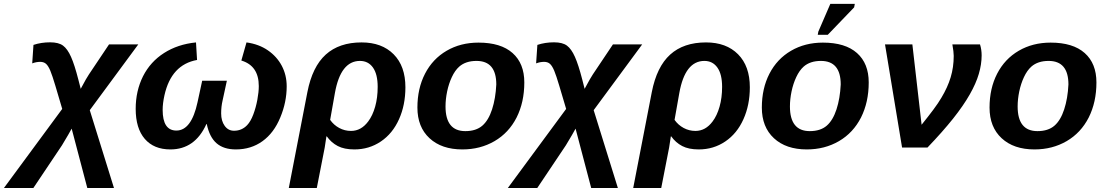

<svg xmlns="http://www.w3.org/2000/svg" viewBox="-108 -756 5671 984"><path d="M259.3 -96.7 241.2 -64.5 209.5 -11.2 63 207.5H-87.9L210.9 -197.8L175.8 -316.4Q168 -342.3 161.6 -361.6Q155.3 -380.9 149.9 -393.6Q139.2 -418.9 127.7 -429Q116.2 -439 98.1 -439Q77.6 -439 57.1 -431.2L63.5 -525.9Q103 -539.1 148.9 -539.1Q192.4 -539.1 215.1 -522.2Q237.8 -505.4 255.9 -464.8Q273.9 -424.8 293.9 -346.7L305.7 -300.8Q321.3 -330.6 332 -348.9Q342.8 -367.2 347.7 -374.5L450.7 -528.3H600.6L352.1 -191.4L476.1 207.5H339.4Z M1025.4 -174.8Q1025.4 -136.2 1043.5 -111.1Q1061.5 -85.9 1091.3 -85.9Q1131.3 -85.9 1158.7 -114.7Q1176.8 -133.8 1190.2 -169.4Q1203.6 -205.1 1210.9 -244.6Q1218.3 -284.2 1218.3 -314.9Q1218.3 -418.9 1128.9 -445.8L1155.3 -538.6Q1218.8 -529.8 1264.9 -498Q1311 -466.3 1336.2 -418.7Q1361.3 -371.1 1361.3 -313.5Q1361.3 -232.9 1328.6 -154.3Q1295.9 -74.7 1237.3 -32.5Q1178.7 9.8 1100.6 9.8Q1038.6 9.8 1002.2 -21.5Q965.8 -52.7 951.7 -120.1H949.7Q891.1 9.8 765.1 9.8Q680.7 9.8 634 -44.2Q587.4 -98.1 587.4 -198.2Q587.4 -290 625 -365.2Q662.6 -439.5 732.9 -484.4Q803.2 -529.3 896.5 -538.6L901.9 -448.7Q770 -424.8 734.9 -268.1Q725.6 -226.1 725.6 -192.9Q725.6 -86.9 795.9 -86.9Q873 -86.9 904.3 -231.9L928.2 -342.3H1054.7L1032.7 -240.7Q1025.4 -209.5 1025.4 -174.8Z M1745.1 -538.6Q1849.1 -538.6 1909.4 -477.8Q1969.7 -417 1969.7 -308.6Q1969.7 -217.8 1937 -145Q1904.3 -71.8 1844 -31Q1783.7 9.8 1708 9.8Q1656.2 9.8 1623 -7.6Q1589.8 -24.9 1566.9 -57.1H1564.9L1556.2 0L1515.6 207.5H1372.1L1467.3 -283.7Q1492.7 -414.1 1561.5 -476.3Q1630.4 -538.6 1745.1 -538.6ZM1736.8 -443.8Q1637.7 -443.8 1608.4 -279.3L1584 -141.6Q1602.5 -115.2 1630.6 -100.1Q1658.7 -85 1690.9 -85Q1742.7 -85 1778.8 -133.3Q1801.8 -163.6 1814.7 -209.5Q1827.6 -255.4 1827.6 -311Q1827.6 -375.5 1803.5 -409.7Q1779.3 -443.8 1736.8 -443.8Z M2579.1 -333.5Q2579.1 -232.4 2539.6 -153.8Q2499.5 -75.2 2426.5 -32.7Q2353.5 9.8 2261.7 9.8Q2155.3 9.8 2093.3 -47.6Q2031.2 -105 2031.2 -204.6Q2031.2 -302.7 2070.3 -378.4Q2109.4 -454.1 2180.9 -495.8Q2252.4 -537.6 2344.2 -537.6Q2459 -537.6 2519 -484.1Q2579.1 -430.7 2579.1 -333.5ZM2435.5 -323.2Q2435.5 -443.8 2334 -443.8Q2278.8 -443.8 2245.6 -414.6Q2223.6 -395 2207.8 -361.1Q2191.9 -327.1 2183.6 -287.4Q2175.3 -247.6 2175.3 -210.4Q2175.3 -84 2276.9 -84Q2331.5 -84 2363.8 -111.8Q2395.5 -139.2 2413.8 -195.3Q2432.1 -251.5 2435.5 -323.2Z M2841.8 -96.7 2823.7 -64.5 2792 -11.2 2645.5 207.5H2494.6L2793.5 -197.8L2758.3 -316.4Q2750.5 -342.3 2744.1 -361.6Q2737.8 -380.9 2732.4 -393.6Q2721.7 -418.9 2710.2 -429Q2698.7 -439 2680.7 -439Q2660.2 -439 2639.6 -431.2L2646 -525.9Q2685.5 -539.1 2731.4 -539.1Q2774.9 -539.1 2797.6 -522.2Q2820.3 -505.4 2838.4 -464.8Q2856.4 -424.8 2876.5 -346.7L2888.2 -300.8Q2903.8 -330.6 2914.6 -348.9Q2925.3 -367.2 2930.2 -374.5L3033.2 -528.3H3183.1L2934.6 -191.4L3058.6 207.5H2921.9Z M3510.3 -538.6Q3614.3 -538.6 3674.6 -477.8Q3734.9 -417 3734.9 -308.6Q3734.9 -217.8 3702.1 -145Q3669.4 -71.8 3609.1 -31Q3548.8 9.8 3473.1 9.8Q3421.4 9.8 3388.2 -7.6Q3355 -24.9 3332 -57.1H3330.1L3321.3 0L3280.8 207.5H3137.2L3232.4 -283.7Q3257.8 -414.1 3326.7 -476.3Q3395.5 -538.6 3510.3 -538.6ZM3502 -443.8Q3402.8 -443.8 3373.5 -279.3L3349.1 -141.6Q3367.7 -115.2 3395.8 -100.1Q3423.8 -85 3456.1 -85Q3507.8 -85 3543.9 -133.3Q3566.9 -163.6 3579.8 -209.5Q3592.8 -255.4 3592.8 -311Q3592.8 -375.5 3568.6 -409.7Q3544.4 -443.8 3502 -443.8Z M4344.2 -333.5Q4344.2 -232.4 4304.7 -153.8Q4264.6 -75.2 4191.7 -32.7Q4118.7 9.8 4026.9 9.8Q3920.4 9.8 3858.4 -47.6Q3796.4 -105 3796.4 -204.6Q3796.4 -302.7 3835.4 -378.4Q3874.5 -454.1 3946 -495.8Q4017.6 -537.6 4109.4 -537.6Q4224.1 -537.6 4284.2 -484.1Q4344.2 -430.7 4344.2 -333.5ZM4200.7 -323.2Q4200.7 -443.8 4099.1 -443.8Q4043.9 -443.8 4010.7 -414.6Q3988.8 -395 3972.9 -361.1Q3957 -327.1 3948.7 -287.4Q3940.4 -247.6 3940.4 -210.4Q3940.4 -84 4042 -84Q4096.7 -84 4128.9 -111.8Q4160.6 -139.2 4179 -195.3Q4197.3 -251.5 4200.7 -323.2ZM4269.5 -718.3 4134.3 -577.6H4083L4085.9 -593.8L4147.5 -736.3H4272.9Z M4615.2 -116.7Q4649.9 -159.7 4675.5 -194.1Q4701.2 -228.5 4716.8 -255.4Q4748.5 -308.1 4764.2 -359.9Q4779.8 -411.6 4779.8 -469.7Q4779.8 -489.7 4772.9 -528.3H4914.6Q4922.9 -502 4922.9 -472.2Q4922.9 -426.3 4908.4 -377.2Q4894 -328.1 4862.3 -272.5Q4829.6 -214.8 4776.4 -147.9Q4723.1 -81.1 4645.5 0H4515.1L4427.7 -528.3H4567.9Z M5511.2 -333.5Q5511.2 -232.4 5471.7 -153.8Q5431.6 -75.2 5358.6 -32.7Q5285.6 9.8 5193.8 9.8Q5087.4 9.8 5025.4 -47.6Q4963.4 -105 4963.4 -204.6Q4963.4 -302.7 5002.4 -378.4Q5041.5 -454.1 5113 -495.8Q5184.6 -537.6 5276.4 -537.6Q5391.1 -537.6 5451.2 -484.1Q5511.2 -430.7 5511.2 -333.5ZM5367.7 -323.2Q5367.7 -443.8 5266.1 -443.8Q5210.9 -443.8 5177.7 -414.6Q5155.8 -395 5139.9 -361.1Q5124 -327.1 5115.7 -287.4Q5107.4 -247.6 5107.4 -210.4Q5107.4 -84 5209 -84Q5263.7 -84 5295.9 -111.8Q5327.6 -139.2 5345.9 -195.3Q5364.3 -251.5 5367.7 -323.2Z"/></svg>

Font: Arimo
Style: Bold Italic
Weight: 700
Italic angle: -12°
Designer: Steve Matteson
Foundry: Monotype Imaging Inc.
Version: Version 1.33